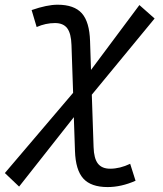

<svg xmlns="http://www.w3.org/2000/svg" viewBox="-73 -547 679 802"><path d="M6.8 232.4 -52.7 175.8 232.4 -159.2 225.6 -358.9Q224.1 -407.2 207.8 -429Q191.4 -450.7 156.7 -450.7Q117.7 -450.7 80.1 -434.1L59.1 -504.9Q123.5 -527.3 167.5 -527.3Q236.8 -527.3 268.8 -491.5Q300.8 -455.6 303.2 -375L307.1 -254.9L509.3 -525.9L572.8 -469.7L310.5 -151.4L317.9 67.4Q319.3 114.7 335.9 136.2Q352.5 157.7 387.2 157.7Q427.7 157.7 470.7 137.2L493.2 208Q433.6 234.4 376.5 234.4Q307.1 234.4 274.9 198.7Q242.7 163.1 240.2 83.5L235.4 -57.6Z"/></svg>

Font: Cascadia Mono PL SemiLight
Style: Italic
Weight: 350
Italic angle: -10°
Monospace: yes
Designer: Aaron Bell
Foundry: Saja Typeworks
Version: Version 2404.023; ttfautohint (v1.8.4)